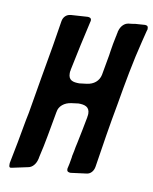

<svg xmlns="http://www.w3.org/2000/svg" viewBox="-83 -801 685 857"><g transform="rotate(10 259.5 -372.0)"><path d="M101 -22C120 -25 135 -43 140 -66V-65L142 -76C150 -110 157 -143 163 -177L183 -288V-287C186 -313 210 -333 242 -337L273 -341C301 -341 324 -335 324 -303C324 -297 323 -293 322 -289L323 -291C315 -249 307 -207 298 -165C295 -153 293 -142 291 -130C290 -123 288 -115 286 -106V-108C286 -103 285 -97 284 -92C283 -85 281 -77 280 -69L276 -51C275 -50 275 -47 275 -43C275 -33 282 -30 292 -30L361 -39C380 -40 394 -56 397 -77C412 -174 427 -271 445 -367C461 -462 481 -572 504 -662L517 -714C519 -718 519 -720 519 -722C519 -733 517 -737 505 -738L462 -735C452 -733 441 -732 432 -731C413 -729 397 -713 391 -690L390 -687C390 -686 390 -686 390 -685L387 -671C387 -671 387 -670 387 -669L386 -666C381 -641 376 -618 373 -595C371 -583 370 -570 367 -558L354 -485C348 -457 326 -438 294 -434L261 -430C232 -430 211 -435 211 -467C211 -473 211 -477 213 -481L212 -480C220 -519 229 -559 237 -599L261 -706C262 -710 263 -713 263 -716C263 -727 254 -729 246 -729L169 -724H170C151 -722 137 -709 134 -688L116 -576C98 -476 82 -379 62 -262C52 -215 45 -170 36 -123L17 -26C17 -24 17 -21 17 -17C17 -10 19 -6 24 -6C27 -6 29 -7 31 -7Z"/></g></svg>

Font: Bangerz
Style: Regular
Weight: 400
Designer: vernon adams
Foundry: Vernon Adams
Version: Version 2.10;December 28, 2023;FontCreator 13.0.0.2683 64-bi